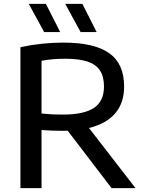

<svg xmlns="http://www.w3.org/2000/svg" viewBox="-20 -967 742 987"><path d="M553.5 0 328 -295Q319 -294.5 299.5 -294.5Q250.5 -294.5 193.5 -298.5V0H85V-724.5Q194 -748 306.5 -748Q464.5 -748 541.2 -693.8Q618 -639.5 618 -523Q618.5 -438.5 572.5 -384.8Q526.5 -331 437.5 -309L676.5 0ZM193.5 -383.5Q223.5 -380.5 246.8 -379.2Q270 -378 302.5 -378Q413 -378 463.8 -412.8Q514.5 -447.5 514.5 -522Q514.5 -574 493.5 -605.2Q472.5 -636.5 429 -650.8Q385.5 -665 315 -665Q279.5 -665 251.2 -662.5Q223 -660 193.5 -654.5ZM207 -802 128 -947H216L289.5 -802ZM394.5 -802 315.5 -947H403.5L477 -802Z"/></svg>

Font: Encode Sans Semi Expanded Medium
Style: Regular
Weight: 500
Width: 6
Designer: Multiple Designers
Foundry: Impallari Type
Version: Version 2.000